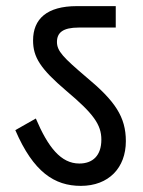

<svg xmlns="http://www.w3.org/2000/svg" viewBox="-20 -642 468 627"><path d="M391 -181C391 -260 356 -312 262 -390C187 -454 166 -475 166 -505C166 -535 185 -552 237 -552H358V-622H231C133 -622 88 -580 88 -510C88 -456 111 -418 197 -345C285 -271 311 -235 311 -186C311 -134 283 -108 239 -108C179 -108 137 -161 97 -255L30 -217C89 -80 158 -35 244 -35C335 -35 391 -94 391 -181Z"/></svg>

Font: Noto Sans Devanagari SemiCondensed
Style: Regular
Weight: 400
Width: 4
Designer: Jelle Bosma - Monotype Design Team
Foundry: Monotype Imaging Inc.
Version: Version 2.004